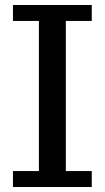

<svg xmlns="http://www.w3.org/2000/svg" viewBox="-20 -750 420 770"><path d="M32 -666V-730H348V-666H244V-64H348V0H32V-64H136V-666Z"/></svg>

Font: Source Serif 4 Caption
Style: Regular
Weight: 400
Designer: Frank Grießhammer
Foundry: Adobe Systems Incorporated
Version: Version 4.004;hotconv 1.0.117;makeotfexe 2.5.65602